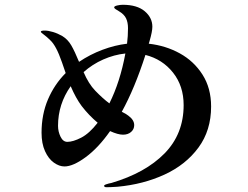

<svg xmlns="http://www.w3.org/2000/svg" viewBox="-20 -780 1040 804"><path d="M864 -334Q864 -234 811 -162Q758 -90 669 -49Q580 -8 472 2Q442 4 426 4Q416 4 416 -2Q416 -5 422.5 -7.5Q429 -10 435.5 -11.5Q442 -13 447 -14Q589 -56 669 -137.5Q749 -219 749 -340Q749 -420 704.5 -476Q660 -532 589 -550Q544 -410 490 -312Q510 -302 517 -296Q542 -278 542 -256Q542 -239 529 -227.5Q516 -216 495 -216Q474 -216 441 -231Q392 -161 339 -122Q286 -83 250 -83Q228 -83 205.5 -99Q183 -115 168.5 -147Q154 -179 154 -224Q154 -301 181 -364Q208 -427 255 -474Q252 -483 239.5 -519Q227 -555 215 -577.5Q203 -600 191 -611Q176 -626 163.5 -635Q151 -644 151 -647Q151 -652 167 -652Q182 -652 202 -646Q222 -640 241 -629Q264 -615 278.5 -590Q293 -565 311 -521Q357 -552 409 -571.5Q461 -591 512 -597Q516 -629 516 -662Q516 -686 508 -703Q500 -720 478 -733Q469 -738 463.5 -742Q458 -746 458 -749Q458 -754 470.5 -757Q483 -760 494 -760Q554 -760 586 -733Q618 -706 618 -668Q618 -648 606 -607L603 -597Q674 -589 733 -556.5Q792 -524 828 -467.5Q864 -411 864 -334ZM438 -347Q483 -437 505 -556Q458 -551 412.5 -531Q367 -511 330 -478Q351 -429 379 -400Q411 -367 438 -347ZM389 -266Q352 -297 322 -336Q298 -368 276 -419Q223 -344 223 -253Q223 -229 233.5 -207.5Q244 -186 262 -186Q286 -186 320 -203.5Q354 -221 389 -266Z"/></svg>

Font: Shippori Mincho
Style: Bold
Weight: 700
Designer: FONTDASU
Foundry: FONTDASU / Google Inc. / but / Adobe
Version: Version 3.110; ttfautohint (v1.8.3)